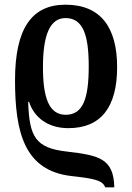

<svg xmlns="http://www.w3.org/2000/svg" viewBox="-20 -567 561 818"><path d="M259 -547C114 -547 44 -444 44 -225C44 -1 85 160 284 183C374 193 418 200 428 231H467C464 110 405 95 267 79C129 64 105 14 100 -133H104C123 -72 179 -21 271 -21C410 -21 479 -110 479 -281C479 -449 410 -547 259 -547ZM259 -490C334 -490 358 -418 358 -284C358 -148 334 -78 260 -78C188 -78 163 -152 163 -281C163 -416 192 -490 259 -490Z"/></svg>

Font: Noto Serif Condensed Semi
Style: Regular
Weight: 600
Width: 3
Designer: Monotype Design Team
Foundry: Monotype Imaging Inc.
Version: Version 1.002